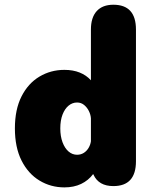

<svg xmlns="http://www.w3.org/2000/svg" viewBox="-20 -782 659 812"><path d="M459.5 5Q397.5 5 375.5 -43L374 -46Q354 -19 323.2 -4.2Q292.5 10.5 252.5 10.5Q194.5 10.5 146.8 -18.5Q99 -47.5 71 -103.2Q43 -159 43 -239Q43 -319 71 -374.2Q99 -429.5 146.8 -458Q194.5 -486.5 252.5 -486.5Q289 -486.5 317 -475.2Q345 -464 364.5 -442.5V-657Q364.5 -708 389 -735Q413.5 -762 459.5 -762Q555 -762 555 -657V-100Q555 5 459.5 5ZM364.5 -184.5V-281.5Q363.5 -297 356 -312.2Q348.5 -327.5 335.8 -338Q323 -348.5 306 -348.5Q286 -348.5 270 -335.2Q254 -322 244.5 -297.5Q235 -273 235 -239Q235 -205.5 244.5 -180.2Q254 -155 270 -141.2Q286 -127.5 306 -127.5Q322 -127.5 334.5 -135.5Q347 -143.5 354.8 -156.8Q362.5 -170 364.5 -184.5Z"/></svg>

Font: Sono Monospace ExtraBold
Style: Regular
Weight: 800
Version: Version 2.112